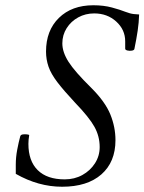

<svg xmlns="http://www.w3.org/2000/svg" viewBox="-20 -697 549 730"><path d="M216 13Q126 13 40 -36V-71Q40 -99 45.5 -128Q51 -157 57 -179Q59 -185 67 -186Q75 -187 83 -186Q91 -185 91 -183Q88 -165 88 -150Q88 -85 123.5 -50Q159 -15 226 -15Q263 -15 293 -31.5Q323 -48 341 -76Q359 -104 359 -138Q359 -179 339 -215Q319 -251 266 -306Q223 -352 198.5 -384Q174 -416 164.5 -443.5Q155 -471 155 -501Q155 -581 204 -629Q253 -677 335 -677Q374 -677 405.5 -668.5Q437 -660 457 -652Q475 -645 489 -643.5Q503 -642 509 -642Q508 -611 503.5 -580.5Q499 -550 491 -511Q490 -506 481.5 -504.5Q473 -503 464.5 -505Q456 -507 456 -512V-540Q456 -584 422 -615Q388 -646 338 -646Q305 -646 277.5 -631Q250 -616 233.5 -590Q217 -564 217 -532Q217 -499 240.5 -462Q264 -425 327 -363Q380 -310 399.5 -262Q419 -214 419 -164Q419 -81 365.5 -34Q312 13 216 13Z"/></svg>

Font: Junicode
Style: Italic
Weight: 400
Italic angle: -11°
Designer: Peter S. Baker
Version: Version 2.100; ttfautohint (v1.8.4)